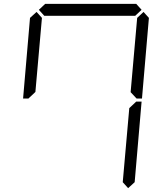

<svg xmlns="http://www.w3.org/2000/svg" viewBox="-20 -1020 856 998"><path d="M131 -511 128 -508H100L136 -927L170 -958L198 -927L164 -542ZM182 -969 215 -1000H688L716 -969L683 -938H210ZM685 -489 688 -492H716L680 -73L646 -42L618 -73L652 -458ZM726 -958 754 -927 718 -508H690L687 -511L659 -541L693 -927Z"/></svg>

Font: DSEG7 Classic
Style: Light Italic
Weight: 300
Italic angle: -5°
Designer: Keshikan(Twitter:@keshinomi_88pro)
Version: Version 0.46